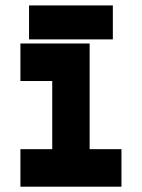

<svg xmlns="http://www.w3.org/2000/svg" viewBox="-20 -704 535 724"><path d="M57 0V-141.5H177V-398.5H57V-540H318V-141.5H438V0ZM120 -71H375.5H245V-469.5H120H245V-71H120ZM89.5 -555.5V-683.5H405.5V-555.5ZM154.5 -618.5H346.5H154.5Z"/></svg>

Font: Tourney Thin Black
Style: Regular
Weight: 900
Version: Version 1.015